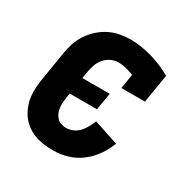

<svg xmlns="http://www.w3.org/2000/svg" viewBox="-130 -654 761 777"><g transform="rotate(30 250.0 -265.0)"><path d="M216 8Q193 8 171 5Q149 2 129 -5.5Q109 -13 92 -25.5Q75 -38 62.5 -55Q50 -72 42 -92Q34 -112 31 -134Q28 -156 29.5 -178.5Q31 -201 35 -223L56 -353Q60 -378 68 -402Q76 -426 90.5 -448Q105 -470 125 -488Q145 -506 168.5 -517.5Q192 -529 216.5 -533.5Q241 -538 266 -538Q293 -538 319 -533.5Q345 -529 369 -522Q393 -515 416.5 -505Q440 -495 462 -482L440 -349H330L341 -417Q324 -423 306 -428Q288 -433 269 -433Q251 -433 234 -425Q217 -417 205 -402.5Q193 -388 187 -371Q181 -354 178 -336L173 -305H301L287 -225H160L157 -206Q155 -194 154 -181.5Q153 -169 154.5 -156.5Q156 -144 160.5 -133Q165 -122 173 -113.5Q181 -105 192.5 -101Q204 -97 216 -97Q232 -97 248 -104Q264 -111 275.5 -123.5Q287 -136 295 -151Q303 -166 309 -181L424 -143Q412 -111 391.5 -82Q371 -53 343 -32Q315 -11 282 -1.5Q249 8 216 8Z"/></g></svg>

Font: Iosevka Slab Extrabold
Style: Italic
Weight: 800
Italic angle: -9°
Monospace: yes
Designer: Belleve Invis
Foundry: Belleve Invis
Version: Version 11.1.0; ttfautohint (v1.8.3)